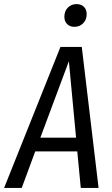

<svg xmlns="http://www.w3.org/2000/svg" viewBox="-47 -917 548 937"><path d="M315.9 -786.1Q293.9 -786.1 280.5 -799.6Q267.1 -813 267.1 -835Q267.1 -862.8 284.2 -879.9Q301.3 -897 326.2 -897Q349.1 -897 362.5 -883.8Q376 -870.6 376 -848.1Q376 -820.3 358.6 -803.2Q341.3 -786.1 315.9 -786.1ZM347.2 0 330.1 -178.2H125L59.1 0H-26.9L248 -688H352.1L434.1 0ZM149.9 -245.1H324.2L289.1 -618.2Z"/></svg>

Font: Fira Sans Compressed Book
Style: Italic
Weight: 350
Width: 3
Italic angle: -8°
Designer: Carrois Corporate & Edenspiekermann AG
Foundry: Carrois Corporate GbR & Edenspiekermann AG
Version: Version 4.203;PS 004.203;hotconv 1.0.88;makeotf.lib2.5.64775